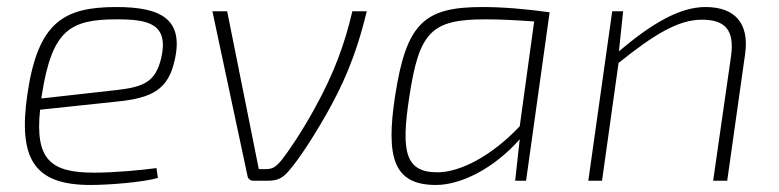

<svg xmlns="http://www.w3.org/2000/svg" viewBox="-20 -514 2215 546"><path d="M311 -494C160 -494 88 -450 58 -247C31 -62 77 12 237 12C292 12 388 4 429 -8L425 -36C380 -30 305 -23 248 -23C125 -23 79 -59 94 -202L311 -225C415 -235 459 -261 477 -344C503 -460 437 -494 311 -494ZM438 -347C422 -284 393 -267 312 -258L98 -234C98 -238 98 -241 99 -244C128 -430 180 -459 313 -459C401 -459 462 -447 438 -347Z M1023 -482H982C960 -387 929 -304 875 -206C837 -137 800 -83 781 -59C764 -39 756 -33 734 -33H716L626 -482H584L684 -13C685 -6 692 0 700 0H741C769 0 784 -7 803 -30C827 -58 864 -112 908 -189C952 -267 991 -349 1023 -482Z M1352 -494C1187 -494 1136 -449 1104 -244C1076 -64 1100 12 1220 12C1290 12 1384 -34 1458 -118L1445 0H1476L1543 -479C1479 -488 1413 -494 1352 -494ZM1458 -155C1378 -70 1288 -24 1224 -24C1132 -24 1120 -83 1144 -239C1172 -423 1206 -459 1360 -459C1401 -459 1442 -457 1499 -453Z M1986 -494C1912 -494 1832 -446 1740 -368L1752 -482H1721L1653 0H1692L1739 -335C1839 -415 1908 -458 1976 -458C2042 -458 2069 -429 2059 -355L2008 0H2048L2099 -361C2111 -448 2070 -494 1986 -494Z"/></svg>

Font: Exo 2 Extra Light
Style: Italic
Weight: 250
Italic angle: -8°
Designer: Natanael Gama
Version: Version 1.001;PS 001.001;hotconv 1.0.88;makeotf.lib2.5.64775